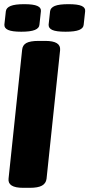

<svg xmlns="http://www.w3.org/2000/svg" viewBox="-20 -898 428 920"><path d="M91 2Q16 2 21 -42L86 -659Q88 -682 106.5 -692Q125 -702 165 -702H197Q272 -702 268 -658L203 -41Q200 -19 181 -8.5Q162 2 123 2ZM294 -746Q249 -746 230.5 -754.5Q212 -763 213 -780L220 -844Q222 -861 242.5 -869.5Q263 -878 308 -878Q353 -878 371.5 -869.5Q390 -861 388 -844L381 -780Q380 -763 359.5 -754.5Q339 -746 294 -746ZM82 -746Q38 -746 19 -754.5Q0 -763 1 -780L8 -844Q10 -861 31 -869.5Q52 -878 96 -878Q140 -878 159 -869.5Q178 -861 176 -844L169 -780Q168 -763 147 -754.5Q126 -746 82 -746Z"/></svg>

Font: Asap Semi Condensed Semi Condensed Black
Style: Italic
Weight: 900
Width: 4
Italic angle: -6°
Designer: Pablo Cosgaya
Foundry: Omnibus-Type
Version: Version 3.001; ttfautohint (v1.8.4.7-5d5b)